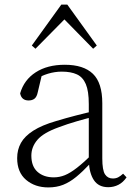

<svg xmlns="http://www.w3.org/2000/svg" viewBox="-20 -805 586 839"><path d="M191 14Q133 14 94 -19Q55 -52 55 -114Q55 -151 71.5 -180.5Q88 -210 125.5 -234Q163 -258 225 -276Q268 -289 312.5 -300.5Q357 -312 397 -321V-297Q357 -287 315.5 -275Q274 -263 237 -249Q170 -225 143.5 -194Q117 -163 117 -125Q117 -78 144 -54Q171 -30 215 -30Q240 -30 263.5 -39.5Q287 -49 316.5 -72Q346 -95 386 -134L392 -89H373Q341 -55 313 -32Q285 -9 256 2.5Q227 14 191 14ZM453 13Q411 13 390.5 -17.5Q370 -48 368 -102V-106V-350Q368 -407 355 -437.5Q342 -468 316 -480Q290 -492 250 -492Q220 -492 190 -483Q160 -474 128 -454L164 -482L145 -402Q141 -382 131 -374Q121 -366 105 -366Q74 -366 68 -397Q85 -456 136 -489Q187 -522 263 -522Q345 -522 386 -482.5Q427 -443 427 -354V-113Q427 -61 439 -43Q451 -25 473 -25Q486 -25 496 -30Q506 -35 518 -46L533 -30Q518 -8 497.5 2.5Q477 13 453 13ZM387 -592 239 -743H284L135 -592L119 -606L248 -785H274L403 -606Z"/></svg>

Font: Noto Serif HK
Style: Regular
Weight: 200
Designer: Ryoko NISHIZUKA 西塚涼子 (kana & ideographs); Frank Grießhammer (Latin, Greek & Cyrillic); Wenlong ZHANG 张文龙 (bopomofo); San
Foundry: Adobe
Version: Version 2.001;hotconv 1.1.0;makeotfexe 2.6.0